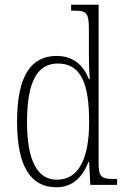

<svg xmlns="http://www.w3.org/2000/svg" viewBox="-20 -780 529 810"><path d="M218 10C287 10 328 -33 354 -98H356L361 0H474V-25H463C408 -25 396 -32 396 -93V-760H280V-735H290C343 -735 355 -730 355 -656V-548C355 -515 356 -479 359 -447H355C330 -506 289 -544 219 -544C114 -544 52 -465 52 -267C52 -70 114 10 218 10ZM221 -22C140 -21 94 -98 94 -265C94 -437 138 -512 224 -512C323 -512 356 -426 356 -265C356 -111 312 -22 221 -22Z"/></svg>

Font: Noto Serif Hebrew Condensed ExtraLight
Style: Regular
Weight: 200
Width: 3
Designer: Monotype Design Team
Foundry: Monotype Imaging Inc.
Version: Version 2.004